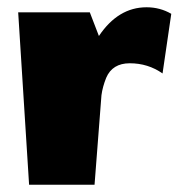

<svg xmlns="http://www.w3.org/2000/svg" viewBox="-20 -508 491 528"><path d="M252 -409Q305 -488 383 -488Q420 -488 451 -470L427 -306Q387 -334 337 -334Q289 -334 272 -294Q262 -269 259 -246L240 0H60L30 -474H227Z"/></svg>

Font: Wendy One
Style: Regular
Weight: 400
Designer: Alejandro Inler
Foundry: Alejandro Inler
Version: 1.001